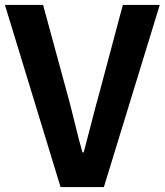

<svg xmlns="http://www.w3.org/2000/svg" viewBox="-25 -760 669 780"><path d="M221 0 -5 -740H150L248 -380Q259 -342 278 -263.5Q297 -185 310 -141H315Q326 -181 346 -259.5Q366 -338 378 -380L474 -740H624L397 0Z"/></svg>

Font: Noto Sans Korean Bold
Style: Bold
Weight: 700
Designer: Ryoko NISHIZUKA  (kana & ideographs); Paul D. Hunt (Latin, Greek & Cyrillic); Wenlong ZHANG  (bopomofo); Sandoll Communi
Foundry: Adobe Systems Incorporated
Version: Version 1.000;PS 1;hotconv 1.0.78;makeotf.lib2.5.61930